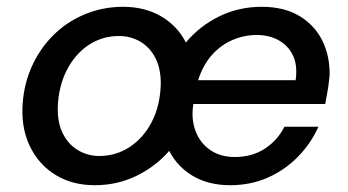

<svg xmlns="http://www.w3.org/2000/svg" viewBox="-20 -533 1025 565"><path d="M259 12Q194 12 145.5 -17Q97 -46 70.5 -97.5Q44 -149 46 -214Q48 -278 71.5 -332.5Q95 -387 135 -427.5Q175 -468 228.5 -490.5Q282 -513 342 -513Q406 -513 454 -485Q502 -457 527 -408Q568 -457 625.5 -485Q683 -513 750 -513Q816 -513 861 -486Q906 -459 928.5 -413.5Q951 -368 950 -311Q949 -299 946.5 -281.5Q944 -264 941 -249Q938 -234 937 -227H549Q542 -184 555 -148.5Q568 -113 598 -92Q628 -71 671 -71Q721 -71 758.5 -95Q796 -119 817 -160H917Q895 -111 857 -72Q819 -33 768.5 -10.5Q718 12 657 12Q594 12 548 -15Q502 -42 478 -89Q438 -43 381.5 -15.5Q325 12 259 12ZM272 -74Q322 -74 362.5 -101Q403 -128 427 -175Q451 -222 453 -283Q454 -329 438 -361Q422 -393 393.5 -410Q365 -427 330 -427Q280 -427 240 -400Q200 -373 176 -325.5Q152 -278 150 -217Q149 -172 165 -140Q181 -108 209.5 -91Q238 -74 272 -74ZM563 -297H850Q856 -340 842.5 -369Q829 -398 801 -414Q773 -430 735 -430Q698 -430 663.5 -415Q629 -400 603 -370.5Q577 -341 563 -297Z"/></svg>

Font: DM Sans 18pt Medium
Style: Italic
Weight: 500
Italic angle: -10°
Designer: Colophon Foundry, Jonny Pinhorn
Foundry: Colophon Foundry
Version: Version 4.004;gftools[0.9.30]